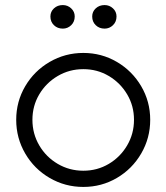

<svg xmlns="http://www.w3.org/2000/svg" viewBox="-20 -730 657 758"><path d="M44 -257Q44 -329 79.5 -389.5Q115 -450 176 -485.5Q237 -521 309 -521Q381 -521 441.5 -485.5Q502 -450 537.5 -389.5Q573 -329 573 -257Q573 -185 537.5 -124Q502 -63 441.5 -27.5Q381 8 309 8Q237 8 176 -27.5Q115 -63 79.5 -124Q44 -185 44 -257ZM509 -257Q509 -312 482 -357.5Q455 -403 409.5 -430Q364 -457 309 -457Q254 -457 208 -430Q162 -403 135 -357.5Q108 -312 108 -257Q108 -202 135 -156Q162 -110 208 -83Q254 -56 309 -56Q364 -56 409.5 -83Q455 -110 482 -156Q509 -202 509 -257ZM344 -665Q344 -684 358 -697Q372 -710 393 -710Q412 -710 426 -697Q440 -684 440 -665Q440 -644 426 -630.5Q412 -617 393 -617Q372 -617 358 -630.5Q344 -644 344 -665ZM179 -665Q179 -684 193 -697Q207 -710 228 -710Q247 -710 261 -697Q275 -684 275 -665Q275 -644 261 -630.5Q247 -617 228 -617Q207 -617 193 -630.5Q179 -644 179 -665Z"/></svg>

Font: Lineal Light
Style: Regular
Weight: 300
Designer: Created by Frank Adebiaye with contributions from Anton Moglia & Ariel Martín Pérez
Created by Frank ADEBIAYE with FontF
Foundry: Velvetyne Type Foundry
Version: Version 2.000